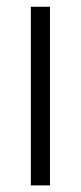

<svg xmlns="http://www.w3.org/2000/svg" viewBox="-20 -562 245 582"><path d="M73.5 0V-541.5H131.5V0Z"/></svg>

Font: Encode Sans SmCnd Lt
Style: Regular
Weight: 300
Width: 4
Designer: Multiple Designers
Foundry: Impallari Type
Version: Version 3.002; ttfautohint (v1.8.3) -l 8 -r 50 -G 200 -x 14 